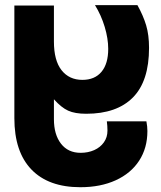

<svg xmlns="http://www.w3.org/2000/svg" viewBox="-20 -572 640 762"><path d="M37 -103V-550H194V-407Q194 -332 224.2 -293.5Q254.5 -255 307 -255Q356 -255 382.8 -287Q409.5 -319 409.5 -378Q409.5 -419 395.5 -465.5Q381.5 -512 357 -551.5H525.5Q549 -509 560.2 -471Q571.5 -433 571.5 -382Q571.5 -250 507.5 -185.2Q443.5 -120.5 322 -120.5Q277.5 -120.5 250.5 -132.8Q223.5 -145 194 -178V-99Q194 -38 222 -1.8Q250 34.5 300 34.5Q329.5 34.5 353.8 23.8Q378 13 392.2 -7Q406.5 -27 406.5 -53.5Q406.5 -72 404 -90.5H561Q565 -70 565 -52Q565 15.5 532.2 65.8Q499.5 116 439.2 143.5Q379 171 299 171Q172.5 171 104.8 100.8Q37 30.5 37 -103Z"/></svg>

Font: JuliaMono Black
Style: Regular
Weight: 900
Monospace: yes
Designer: cormullion
Foundry: corm
Version: Version 0.054; ttfautohint (v1.8.4)